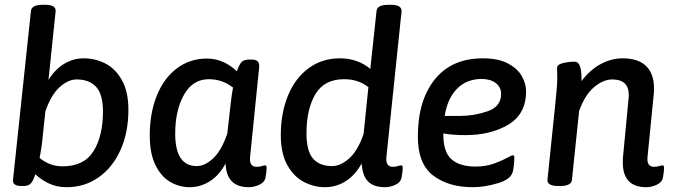

<svg xmlns="http://www.w3.org/2000/svg" viewBox="-20 -773 2815 800"><path d="M127 -47Q120 -23 110 -10.5Q100 2 79 2H69Q33 2 34 -22L109 -728Q112 -753 157 -753H169Q212 -753 212 -728L182 -440Q210 -485 248 -507.5Q286 -530 329 -530Q376 -530 418 -509Q460 -488 487.5 -440Q515 -392 515 -315Q515 -222 482.5 -149Q450 -76 391.5 -34.5Q333 7 257 7Q216 7 183 -9Q150 -25 127 -47ZM409 -308Q409 -380 380.5 -411Q352 -442 299 -442Q264 -442 228.5 -410Q193 -378 169 -309L155 -176Q149 -134 145 -115Q161 -101 185.5 -90.5Q210 -80 241 -80Q330 -80 369.5 -143Q409 -206 409 -308Z M604 -209Q604 -302 633.5 -375Q663 -448 717.5 -488.5Q772 -529 842 -529Q911 -529 967 -476Q977 -504 986 -514Q995 -524 1018 -525H1026Q1046 -525 1053.5 -517.5Q1061 -510 1060 -494L1022 -119Q1018 -78 1049 -78Q1061 -78 1071 -81Q1081 -84 1084 -84Q1091 -84 1091 -75Q1091 -58 1086 -32Q1082 -13 1060 -3Q1038 7 1017 7Q923 7 920 -92Q893 -42 854 -17.5Q815 7 770 7Q729 7 691 -14Q653 -35 628.5 -83.5Q604 -132 604 -209ZM927 -216 942 -348Q947 -390 951 -408Q907 -443 850 -443Q783 -443 746.5 -378Q710 -313 710 -216Q710 -81 800 -81Q834 -81 868.5 -113.5Q903 -146 927 -216Z M1150 -210Q1150 -303 1180.5 -376Q1211 -449 1267 -489.5Q1323 -530 1396 -530Q1470 -530 1523 -486L1549 -728Q1552 -753 1598 -753H1609Q1656 -753 1653 -724L1590 -119Q1586 -78 1617 -78Q1628 -78 1638 -81Q1648 -84 1651 -84Q1658 -84 1658 -75Q1658 -58 1653 -32Q1649 -13 1627.5 -3Q1606 7 1585 7Q1537 7 1513.5 -17Q1490 -41 1487 -92Q1459 -42 1419.5 -17.5Q1380 7 1334 7Q1289 7 1247 -14.5Q1205 -36 1177.5 -84.5Q1150 -133 1150 -210ZM1495 -215 1515 -410Q1473 -443 1414 -443Q1331 -443 1294 -380.5Q1257 -318 1257 -217Q1257 -144 1284 -112.5Q1311 -81 1364 -81Q1399 -81 1435 -113Q1471 -145 1495 -215Z M1827 -217V-215Q1827 -139 1861.5 -109Q1896 -79 1961 -79Q2002 -79 2034 -90Q2066 -101 2096 -117Q2112 -126 2116 -126Q2120 -126 2121.5 -124Q2123 -122 2123 -114Q2123 -89 2117 -59Q2110 -26 2054 -9.5Q1998 7 1950 7Q1849 7 1785 -41.5Q1721 -90 1721 -204Q1721 -354 1791.5 -442Q1862 -530 1992 -530Q2057 -530 2097.5 -508Q2138 -486 2155 -454.5Q2172 -423 2172 -393Q2172 -298 2098.5 -254Q2025 -210 1919 -210Q1867 -210 1827 -217ZM1833 -290H1897Q1956 -290 2012 -309.5Q2068 -329 2068 -382Q2068 -410 2045.5 -427Q2023 -444 1987 -444Q1924 -444 1884 -403Q1844 -362 1833 -290Z M2747 -75Q2747 -58 2742 -32Q2738 -13 2716 -3Q2694 7 2673 7Q2575 7 2575 -96Q2575 -112 2576 -120L2599 -363Q2600 -368 2600 -377Q2600 -442 2531 -442Q2494 -442 2456 -410.5Q2418 -379 2393 -311L2363 -23Q2362 -11 2349.5 -4.5Q2337 2 2315 2H2304Q2282 2 2271 -5Q2260 -12 2261 -23L2293 -333Q2302 -416 2302 -448Q2302 -466 2301.5 -475Q2301 -484 2301 -489Q2301 -504 2325 -510Q2349 -516 2375 -516Q2403 -516 2403 -446V-435Q2437 -481 2482 -505.5Q2527 -530 2574 -530Q2639 -530 2672 -498Q2705 -466 2705 -405Q2705 -389 2704 -381L2678 -119Q2674 -78 2705 -78Q2717 -78 2727 -81Q2737 -84 2740 -84Q2747 -84 2747 -75Z"/></svg>

Font: Asap-MediumItalic
Style: Italic
Weight: 500
Italic angle: -6°
Designer: Pablo Cosgaya
Foundry: Omnibus-Type
Version: Version 2.000; ttfautohint (v1.8)